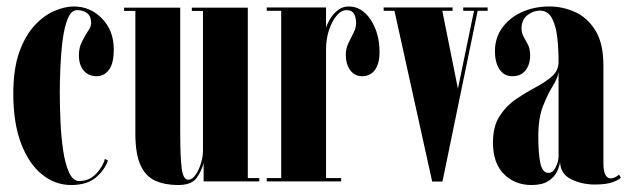

<svg xmlns="http://www.w3.org/2000/svg" viewBox="-20 -546 1894 578"><path d="M194 11Q146 11 106.5 -20.8Q67 -52.5 43.5 -114Q20 -175.5 20 -264Q20 -338 37.8 -388.2Q55.5 -438.5 83.8 -469Q112 -499.5 143.5 -513Q175 -526.5 202.5 -526.5Q252 -526.5 287.2 -490.2Q322.5 -454 322.5 -397Q322.5 -355 308 -335.8Q293.5 -316.5 270.5 -316.5Q247 -316.5 232.2 -333.2Q217.5 -350 217.5 -380Q217.5 -402.5 226.8 -420.8Q236 -439 245.2 -452.8Q254.5 -466.5 254.5 -476Q254.5 -496.5 242.8 -506Q231 -515.5 212 -515.5Q194.5 -515.5 184 -489.8Q173.5 -464 168.5 -424.8Q163.5 -385.5 161.8 -343.2Q160 -301 160 -268Q160 -227.5 162 -181.2Q164 -135 170 -94Q176 -53 187.8 -27Q199.5 -1 218.5 -1Q249.5 -1 270.2 -23.8Q291 -46.5 295.5 -67.5L305 -63Q294.5 -33 267.8 -11Q241 11 194 11Z M516 11Q476 11 447 -2.2Q418 -15.5 402.8 -49.2Q387.5 -83 387.5 -144V-513H353.5V-523H522.5V-158.5Q522.5 -72 527 -38.5Q531.5 -5 547 -5Q558.5 -5 568.8 -19.8Q579 -34.5 585 -54.5Q591 -74.5 591 -91V-513H557.5V-523H726V-10H760.5V0H593V-55.5Q587.5 -32.5 572.2 -10.8Q557 11 516 11Z M783 0V-10H826.5V-513.5H783V-523.5H961.5V-462Q963.5 -471 972.2 -486.5Q981 -502 995.5 -514.2Q1010 -526.5 1030 -526.5Q1069.5 -526.5 1096 -486.5Q1122.5 -446.5 1122.5 -389Q1122.5 -354 1108.5 -335.2Q1094.5 -316.5 1070.5 -316.5Q1047.5 -316.5 1034.2 -334.8Q1021 -353 1021 -381Q1021 -399.5 1028.8 -416Q1036.5 -432.5 1044.2 -447.2Q1052 -462 1052 -476Q1052 -494 1045.5 -504.8Q1039 -515.5 1023.5 -515.5Q1007 -515.5 993 -498.5Q979 -481.5 970.2 -454.8Q961.5 -428 961.5 -397.5V-10H1007V0Z M1281 0.5 1167.5 -513.5H1135V-523.5H1342.5V-513.5H1311.5L1358.5 -279L1407 -513.5H1374.5V-523.5H1448V-513.5H1418L1312 0.5Z M1580 11Q1530 11 1497 -22Q1464 -55 1464 -117Q1464 -165.5 1484 -196.5Q1504 -227.5 1533.5 -247.5Q1563 -267.5 1592.5 -283.2Q1622 -299 1641.8 -316.2Q1661.5 -333.5 1661.5 -360Q1661.5 -396.5 1657.8 -431.8Q1654 -467 1642 -490.5Q1630 -514 1605 -514Q1585 -514 1567.5 -500.2Q1550 -486.5 1550 -460Q1550 -446.5 1556.5 -435.2Q1563 -424 1569.5 -411.2Q1576 -398.5 1576 -380Q1576 -351.5 1562 -334Q1548 -316.5 1522.5 -316.5Q1498 -316.5 1484 -336.8Q1470 -357 1470 -392.5Q1470 -431.5 1491.5 -461.8Q1513 -492 1550.2 -509.2Q1587.5 -526.5 1634 -526.5Q1674 -526.5 1711.2 -509.8Q1748.5 -493 1772.5 -454.2Q1796.5 -415.5 1796.5 -349V-55.5Q1796.5 -9 1818.5 -9Q1825 -9 1832.5 -12.8Q1840 -16.5 1843.5 -20.5L1849 -11.5Q1844.5 -5 1824.8 2.2Q1805 9.5 1771 9.5Q1731.5 9.5 1699.2 -6.5Q1667 -22.5 1666 -59Q1664.5 -45.5 1656.8 -29.2Q1649 -13 1630.8 -1Q1612.5 11 1580 11ZM1631.5 -25.5Q1644.5 -25.5 1653 -42.8Q1661.5 -60 1661.5 -75V-331Q1660 -312.5 1644.8 -288.2Q1629.5 -264 1615 -227.5Q1600.5 -191 1600.5 -135Q1600.5 -83.5 1606.8 -54.5Q1613 -25.5 1631.5 -25.5Z"/></svg>

Font: Imbue 100pt ExtraBold
Style: Regular
Weight: 800
Designer: Tyler Finck
Foundry: Etcetera Type Company
Version: Version 1.102; ttfautohint (v1.8.3)